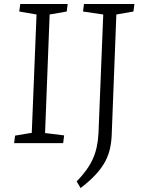

<svg xmlns="http://www.w3.org/2000/svg" viewBox="-20 -721 720 967"><path d="M164 -648 77 -663 82 -701H321L316 -663L230 -648L207 -51L303 -39L298 0H51L56 -38L140 -52ZM500 -648 398 -663 403 -701H657L652 -663L566 -648L543 -52Q542 -10 534.5 25Q527 60 510 92Q493 124 463 157Q433 190 386 226L366 193Q394 164 414 136.5Q434 109 447 80.5Q460 52 467 20Q474 -12 476 -50Z"/></svg>

Font: Literata Light
Style: Italic
Weight: 300
Italic angle: -2°
Designer: Latin by Veronika Burian and Jose Scaglione. Greek by Irene Vlachou. Cyrillic by Vera Evstafieva
Foundry: TypeTogether
Version: Version 3.103;gftools[0.9.29]